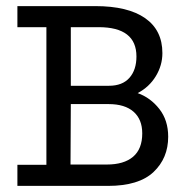

<svg xmlns="http://www.w3.org/2000/svg" viewBox="-20 -609 596 629"><path d="M37 0V-69H132V-520H37V-589H292Q399 -589 455.5 -549.5Q512 -510 512 -435Q512 -395 490.5 -359.5Q469 -324 431 -304Q473 -289 502 -252Q531 -215 531 -161Q531 -91 483 -45.5Q435 0 334 0ZM211 -70H330Q386 -70 416 -95.5Q446 -121 446 -172Q446 -218 417.5 -243Q389 -268 336 -268H212ZM212 -328H337Q381 -328 404 -354Q427 -380 427 -424Q427 -520 303 -520H212Z"/></svg>

Font: Podkova
Style: Regular
Weight: 400
Designer: Ilya Yudin
Foundry: Cyreal (www.cyreal.org)
Version: Version 2.103